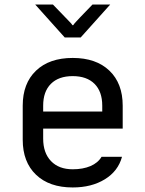

<svg xmlns="http://www.w3.org/2000/svg" viewBox="-20 -815 640 845"><path d="M300 10Q197 10 138.5 -46Q80 -102 80 -200V-350Q80 -448 138.5 -504Q197 -560 300 -560Q403 -560 461.5 -504Q520 -448 520 -350V-249H170V-205Q170 -142 204.5 -106Q239 -70 300 -70Q345 -70 378 -84Q411 -98 427 -125H517Q500 -62 441.5 -26Q383 10 300 10ZM430 -324V-350Q430 -412 396 -446Q362 -480 300 -480Q238 -480 204 -446Q170 -412 170 -350V-324ZM135 -795H213L269 -737Q278 -728 283.5 -722Q289 -716 293 -712Q297 -707 299 -704H302Q304 -707 308 -712Q312 -716 317.5 -722.5Q323 -729 332 -738L387 -795H465L335 -650H265Z"/></svg>

Font: JetBrainsMono NF
Style: Regular
Weight: 400
Monospace: yes
Designer: Philipp Nurullin, Konstantin Bulenkov
Foundry: JetBrains
Version: Version 1.0.2; ttfautohint (v1.8.3)